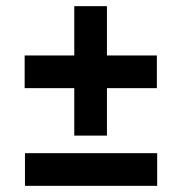

<svg xmlns="http://www.w3.org/2000/svg" viewBox="-20 -659 590 623"><path d="M60 -479H221V-639H327V-479H489V-373H327V-219H221V-373H60ZM61 -162H490V-56H61Z"/></svg>

Font: Encode Sans Wide
Style: Bold
Weight: 700
Designer: Pablo Impallari, Andres Torresi
Foundry: Pablo Impallari, Andres Torresi
Version: Version 1.000; ttfautohint (v1.00) -l 8 -r 50 -G 200 -x 14 -